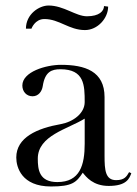

<svg xmlns="http://www.w3.org/2000/svg" viewBox="-20 -666 496 696"><path d="M372 -642 357 -644C357 -626 340 -607 295 -607C255 -607 211 -646 156 -646C122 -646 74 -615 74 -562H94C94 -562 106 -597 141 -597C195 -597 230 -557 288 -557C334 -557 372 -600 372 -642ZM213 0ZM39 -95C39 -168 115 -201 200 -216C245 -224 287 -255 287 -296C287 -357 286 -415 199 -415C167 -415 143 -406 135 -354C132 -334 119 -317 98 -317C76 -317 61 -334 61 -356C61 -406 147 -431 201 -431C288 -431 359 -408 359 -314V-101C359 -49 362 -13 401 -13C431 -13 439 -26 448 -42L456 -38C449 -19 439 8 374 8C317 8 292 -25 280 -40C257 -5 242 10 165 10C58 10 39 -60 39 -95ZM188 -6C270 -6 287 -68 287 -145V-236C226 -198 117 -175 117 -91C117 -51 122 -6 188 -6Z"/></svg>

Font: Open Baskerville 0.0.53
Style: Normal
Weight: 400
Designer: Isaac Moore, James Puckett, Rob Mientjes
Foundry: The Open Baskerville Project
Version: 0.0.53 (g939f078)